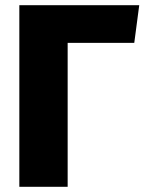

<svg xmlns="http://www.w3.org/2000/svg" viewBox="-20 -715 553 735"><path d="M239 0H54V-695H513L494 -551H239Z"/></svg>

Font: Trujillo ExtraBold
Style: Regular
Weight: 800
Designer: Fira Sans original fonts by bBox Type GmbH, Carrois Corporate GbR, & Edenspiekermann AG / Changes by Cristiano Sobral
Foundry: Fira Sans original fonts by bBox Type GmbH, Carrois Corporate GbR, & Edenspiekermann AG / Changes by Cristiano Sobral
Version: Version 4.301;July 28, 2020;FontCreator 13.0.0.2655 64-bit